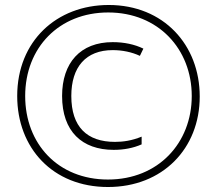

<svg xmlns="http://www.w3.org/2000/svg" viewBox="-20 -742 870 770"><path d="M413 8C632 8 781 -146 781 -355C781 -562 636 -722 416 -722C207 -722 49 -577 49 -357C49 -149 191 8 413 8ZM413 -22C213 -22 81 -165 81 -357C81 -551 217 -692 414 -692C615 -692 749 -545 749 -357C749 -169 615 -22 413 -22ZM436 -141C476 -141 514 -148 548 -163V-194C509 -178 474 -173 441 -173C329 -173 266 -233 266 -357C266 -473 324 -541 432 -541C471 -541 509 -533 541 -518L555 -547C520 -564 478 -573 432 -573C302 -573 229 -490 229 -357C229 -215 309 -141 436 -141Z"/></svg>

Font: Noto Sans Thai ExtCond ExtLt
Style: Regular
Weight: 200
Width: 2
Designer: Monotype Design Team
Foundry: Monotype Imaging Inc.
Version: Version 2.002